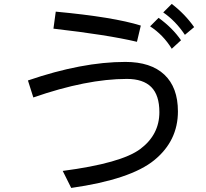

<svg xmlns="http://www.w3.org/2000/svg" viewBox="-20 -844 1040 970"><path d="M960.9 -707 914.1 -668Q867.2 -738.3 804.7 -781.2L847.7 -824.2Q914.1 -773.4 960.9 -707ZM691.4 -714.8 671.9 -632.8Q523.4 -668 250 -699.2L261.7 -785.2Q554.7 -757.8 691.4 -714.8ZM894.5 -640.6 847.7 -597.7Q804.7 -668 738.3 -710.9L781.2 -753.9Q851.6 -703.1 894.5 -640.6ZM339.8 105.5 296.9 19.5Q593.8 -19.5 689.5 -91.8Q785.2 -164.1 785.2 -277.3Q785.2 -363.3 744.1 -404.3Q703.1 -445.3 621.1 -445.3Q418 -445.3 148.4 -351.6L121.1 -437.5Q394.5 -531.2 613.3 -531.2Q742.2 -531.2 810.5 -466.8Q878.9 -402.3 878.9 -281.2Q878.9 -132.8 759.8 -35.2Q640.6 62.5 339.8 105.5Z"/></svg>

Font: Droid Sans Fallback
Style: Regular
Weight: 400
Designer: Steve Matteson
Foundry: Ascender Corporation
Version: 3.00 (Khmer version)